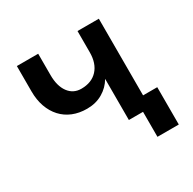

<svg xmlns="http://www.w3.org/2000/svg" viewBox="-151 -691 1005 998"><g transform="rotate(-30 351.0 -192.0)"><path d="M519 150V0H434V-247Q411 -207 370 -183Q329 -159 276 -159Q229 -159 191 -174.5Q153 -190 126 -219.5Q99 -249 84.5 -290Q70 -331 70 -382V-534H198V-406Q198 -340 226 -302Q254 -264 302 -264Q364 -264 399 -302Q434 -340 434 -407V-534H562V-74H647V150Z"/></g></svg>

Font: Geist SemBd
Style: Regular
Weight: 400
Designer: Basement.studio, Andrés Briganti, Mateo Zaragoza
Foundry: Basement.studio, Vercel, Andrés Briganti, Guido Ferreyra, Mateo Zaragoza
Version: Version 1.401